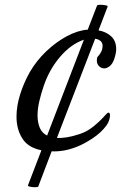

<svg xmlns="http://www.w3.org/2000/svg" viewBox="-20 -722 522 803"><path d="M140 58Q139 61 126 61Q116 61 106 59Q96 57 97 53L153 -93Q152 -93 152 -93.5Q152 -94 151 -94Q97 -105 73 -143.5Q49 -182 49 -234Q49 -278 64 -326.5Q79 -375 105 -421Q133 -469 173.5 -507.5Q214 -546 259.5 -570.5Q305 -595 347 -598L386 -699Q388 -702 400 -702Q410 -702 421 -700Q432 -698 430 -694L392 -595Q425 -589 445.5 -569.5Q466 -550 466 -517Q466 -500 458 -476Q451 -455 439 -445.5Q427 -436 416 -436Q403 -436 394 -445.5Q385 -455 385 -469Q385 -472 385.5 -475.5Q386 -479 387 -483Q397 -493 403 -505Q409 -517 409 -530Q409 -543 400.5 -550.5Q392 -558 378 -560L218 -145Q237 -144 261 -148Q285 -152 315 -162Q345 -172 372.5 -194.5Q400 -217 420 -240Q429 -251 434 -251Q440 -251 440 -239Q440 -231 436.5 -219.5Q433 -208 425 -197Q403 -167 366.5 -143Q330 -119 301 -108Q249 -87 196 -89ZM177 -155 331 -556Q276 -537 231 -484Q186 -431 163 -363Q152 -331 144.5 -299Q137 -267 137 -239Q137 -211 146 -188.5Q155 -166 177 -155Z"/></svg>

Font: Playball
Style: Regular
Weight: 400
Designer: Robert E. Leuschke
Foundry: Robert E. Leuschke
Version: Version 1.010